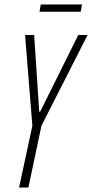

<svg xmlns="http://www.w3.org/2000/svg" viewBox="-20 -846 415 866"><path d="M66 0 126 -279 93 -688H134L157 -342H161L333 -688H375L167 -279L108 0ZM158 -793 164 -826H350L344 -793Z"/></svg>

Font: Saira Ultra Condensed ExLight
Style: Italic
Weight: 200
Width: 1
Italic angle: -12°
Designer: Hector Gatti with collaboration of the Omnibus-Type team
Foundry: Omnibus-Type
Version: Version 1.001; ttfautohint (v1.8)